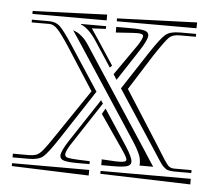

<svg xmlns="http://www.w3.org/2000/svg" viewBox="-42 -574 652 580"><g transform="rotate(5 284.0 -284.5)"><path d="M555.2 -56.6V-39.6L281.7 -47.9V-56.6ZM247.1 -56.6V-39.6L13.2 -47.9V-56.6ZM533.2 -528.8 532.7 -511.2H291V-520ZM260.3 -528.8V-511.2H35.2V-520ZM439 -83H397.5Q397.9 -85 397.9 -92.3Q396.5 -105 395 -109.4Q389.6 -126 372.1 -153.3L184.1 -439.9L162.1 -472.7L174.3 -467.8Q179.7 -465.3 190.2 -456.3Q200.7 -447.3 210.4 -432.1L409.7 -127.9Q436.5 -85.9 439 -83ZM555.2 -83V-74.2H502.4Q496.6 -74.2 491.9 -75Q487.3 -75.7 483.6 -76.7Q480 -77.6 475.8 -81.1Q471.7 -84.5 469.2 -86.7Q466.8 -88.9 461.9 -95.9Q457 -103 454.1 -107.4Q451.2 -111.8 443.6 -123.5Q436 -135.3 431.2 -142.6L321.3 -310.5L397 -426.3Q427.2 -471.7 440.9 -482.9Q454.6 -494.1 483.9 -494.1H533.2V-485.4H483.9Q462.4 -485.4 451.7 -474.9Q440.9 -464.4 409.2 -416.5L342.3 -310.5L443.4 -151.9Q450.7 -140.6 458.7 -127.4Q466.8 -114.3 470.5 -108.6Q474.1 -103 478.8 -96.7Q483.4 -90.3 486.3 -88.1Q489.3 -85.9 493.2 -84.5Q497.1 -83 502.4 -83ZM288.6 -376.5 282.2 -370.1 231.9 -446.8Q208 -482.9 184.1 -492.2V-493.7H260.3V-485.4L217.8 -483.4L241.2 -448.7ZM295.4 -351.1 359.4 -442.9Q374 -464.8 374 -473.1Q374 -481 356.4 -481Q348.1 -481 342.8 -480.5L291 -477.1V-494.1H336.4Q365.2 -494.1 377.4 -490.5Q389.6 -486.8 389.6 -476.6Q389.6 -463.4 367.7 -429.7L305.7 -335ZM271 -259.8 182.6 -125Q170.9 -105.5 170.9 -97.2Q170.9 -89.8 179.4 -87.6Q188 -85.4 209 -84.5L246.6 -83V-74.2H210Q181.2 -74.2 168.9 -77.9Q156.7 -81.5 156.7 -92.3Q156.7 -105.5 178.7 -139.2L264.6 -269.5ZM270.5 -228.5 280.3 -245.6 350.1 -139.2Q372.1 -105.5 372.1 -92.3Q372.1 -81.5 359.6 -77.9Q347.2 -74.2 318.8 -74.2H282.2V-91.8L323.7 -89.4Q325.7 -89.4 328.1 -89.4Q330.6 -89.4 333 -89.4Q335.4 -89.4 336.9 -89.4Q356.4 -89.4 356.4 -97.2Q356.4 -104 340.3 -127ZM13.2 -74.2V-85.4H62.5Q78.6 -85.9 86.7 -89.8Q94.7 -93.8 104.2 -105.2Q113.8 -116.7 135.7 -149.4L233.4 -293.9L153.3 -418.5Q127.9 -457.5 115 -471.4Q102.1 -485.4 89.4 -485.4H35.2V-493.7H87.4Q107.9 -493.7 120.6 -481.7Q133.3 -469.7 162.1 -425.8L248.5 -293.9L149.4 -142.6Q119.1 -96.7 105.5 -85.4Q91.8 -74.2 62.5 -74.2Z"/></g></svg>

Font: FoglihtenNo03
Style: Regular
Weight: 500
Version: Version 0.59